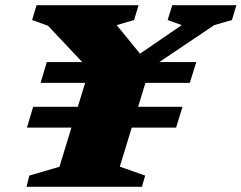

<svg xmlns="http://www.w3.org/2000/svg" viewBox="-20 -718 928 738"><path d="M164.5 -619 103.5 -641 120.5 -698H512.5L495.5 -641L428.5 -621.5L528 -499.5L499 -498.5L678.5 -621.5L624.5 -641L642 -698H888.5L871.5 -641L803.5 -621.5L556 -455L440.5 -77.5L538 -43L525.5 0H82L92.5 -43L208.5 -77L323 -451ZM681.5 -307.5 657 -227.5H83.5L107.5 -307.5ZM734.5 -479.5 709.5 -399.5H136L160 -479.5Z"/></svg>

Font: Newsreader 9pt ExtraBold
Style: Italic
Weight: 800
Italic angle: -17°
Designer: Hugues Gentile
Foundry: Production Type
Version: Version 1.003